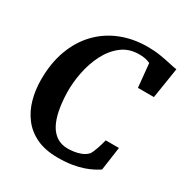

<svg xmlns="http://www.w3.org/2000/svg" viewBox="-174 -889 991 1034"><g transform="rotate(30 321.5 -372.0)"><path d="M326.9 8Q248.7 8 194.1 -18Q139.5 -44.1 105.5 -88.9Q71.4 -133.7 55.7 -190.7Q40 -247.8 39.8 -309.6Q39.2 -412.9 69.2 -494.7Q99.2 -576.6 154.3 -634Q209.4 -691.5 284.9 -721.6Q360.5 -751.7 451 -751.7Q493.2 -751.7 530.4 -745.5Q567.6 -739.4 596.7 -732.7Q625.7 -725.9 643.1 -723.8L613.1 -533.6H513.8L499.4 -680.1Q491.3 -683.8 481.6 -686.9Q471.8 -689.9 459.2 -691.8Q446.6 -693.6 429.7 -693.6Q367.2 -693.6 322.3 -658.9Q277.4 -624.2 248.8 -568.2Q220.3 -512.3 207.4 -446.5Q194.5 -380.8 196 -319Q197.7 -261 206.9 -213.5Q216.1 -166 234.3 -132Q252.6 -98.1 281.1 -79.6Q309.5 -61.2 349.6 -61.2Q364.7 -61.2 386.1 -63.9Q407.6 -66.7 429.6 -75.1Q451.7 -83.5 468.3 -100.9Q474 -110 479.1 -121.8Q484.1 -133.6 488.7 -146.8Q493.2 -160 497.3 -174.1Q501.5 -188.2 505 -202.1H587.1L566.4 -56.2Q552.4 -47 531.6 -35.9Q510.8 -24.8 481.9 -14.8Q452.9 -4.8 414.6 1.6Q376.2 8 326.9 8Z"/></g></svg>

Font: Merriweather 7pt Light
Style: Italic
Weight: 300
Italic angle: -7.8°
Designer: Eben Sorkin
Foundry: Eben Sorkin
Version: Version 2.200;gftools[0.9.31]